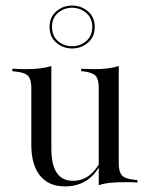

<svg xmlns="http://www.w3.org/2000/svg" viewBox="-20 -662 544 696"><path d="M166.1 -412.9V-206.5H93.5V-343.5Q93.5 -374.2 81.9 -386.7Q70.2 -399.2 37.9 -402.4L25 -404V-412.9Q42.7 -412.1 53.6 -411.7Q64.5 -411.3 75 -411.3Q101.6 -411.3 125 -414.1Q148.4 -416.9 166.1 -422.6ZM166.1 -206.5V-125Q166.1 -64.5 185.9 -35.5Q205.6 -6.5 244.4 -6.5Q282.3 -6.5 310.5 -31.9Q338.7 -57.3 357.3 -104.8L358.9 -100Q339.5 -43.5 303.6 -14.9Q267.7 13.7 215.3 13.7Q156.5 13.7 125 -25.4Q93.5 -64.5 93.5 -137.9V-206.5ZM337.9 0V-206.5H410.5V-69.4Q410.5 -38.7 422.2 -26.2Q433.9 -13.7 466.1 -10.5L478.2 -8.9V0Q461.3 -1.6 450.4 -1.6Q439.5 -1.6 429 -1.6Q401.6 -1.6 378.6 0.8Q355.6 3.2 337.9 9.7ZM410.5 -412.9V-206.5H337.9V-343.5Q337.9 -375 326.6 -387.1Q315.3 -399.2 283.9 -403.2L274.2 -404V-412.9Q291.9 -412.1 302 -411.7Q312.1 -411.3 321.8 -411.3Q348.4 -411.3 370.6 -414.1Q392.7 -416.9 410.5 -422.6ZM241.1 -486.3Q208.9 -486.3 184.3 -507.3Q159.7 -528.2 159.7 -564.5Q159.7 -600 184.3 -621Q208.9 -641.9 241.1 -641.9Q274.2 -641.9 298.8 -621Q323.4 -600 323.4 -564.5Q323.4 -528.2 298.8 -507.3Q274.2 -486.3 241.1 -486.3ZM241.1 -494.4Q270.2 -494.4 292.3 -512.9Q314.5 -531.5 314.5 -564.5Q314.5 -596.8 292.3 -615.3Q270.2 -633.9 241.1 -633.9Q212.1 -633.9 190.3 -615.3Q168.5 -596.8 168.5 -564.5Q168.5 -531.5 190.3 -512.9Q212.1 -494.4 241.1 -494.4Z"/></svg>

Font: Playfair 144pt SemiCondensed Light
Style: Regular
Weight: 300
Width: 4
Designer: Claus Eggers Sørensen
Foundry: Claus Eggers Sørensen
Version: Version 2.203